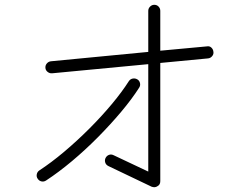

<svg xmlns="http://www.w3.org/2000/svg" viewBox="-20 -779 1040 799"><path d="M611 -2 431 -88Q421 -93 418 -102.5Q415 -112 419 -121Q424 -131 433.5 -134.5Q443 -138 453 -133L597 -65V-512L197 -474Q187 -473 178.5 -479.5Q170 -486 169 -496Q168 -507 175 -515Q182 -523 192 -524L597 -563V-734Q597 -744 604.5 -751.5Q612 -759 622 -759Q633 -759 640 -751.5Q647 -744 647 -734V-568L841 -586Q852 -588 859.5 -581Q867 -574 868 -564Q870 -554 863 -545.5Q856 -537 846 -536L647 -517V-25Q647 -10 635 -4Q625 3 611 -2ZM172 -28Q163 -22 153 -24Q143 -26 137 -35Q131 -43 133 -53.5Q135 -64 144 -70Q193 -102 246.5 -147Q300 -192 351.5 -243.5Q403 -295 445.5 -346Q488 -397 516 -441Q522 -450 532 -452Q542 -454 551 -449Q560 -444 562.5 -433.5Q565 -423 559 -414Q529 -367 484.5 -314Q440 -261 387.5 -208Q335 -155 279.5 -108.5Q224 -62 172 -28Z"/></svg>

Font: Zen Kurenaido
Style: Regular
Weight: 400
Designer: Yoshimichi Ohira
Foundry: Positype
Version: Version 1.001